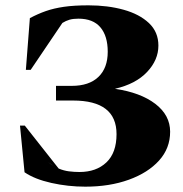

<svg xmlns="http://www.w3.org/2000/svg" viewBox="-20 -690 688 720"><path d="M312 -670Q384 -670 443.5 -653.5Q503 -637 538.5 -603.5Q574 -570 574 -519Q574 -465 531.5 -420Q489 -375 411 -357Q507 -343 562.5 -300.5Q618 -258 618 -196Q618 -134 576.5 -88Q535 -42 463 -16Q391 10 300 10Q235 10 172.5 -4Q110 -18 72 -44L55 -219H73L200 -58Q219 -50 238.5 -47.5Q258 -45 278 -45Q341 -45 379 -81Q417 -117 417 -187Q417 -313 254 -313H190V-368H249Q314 -368 349 -401.5Q384 -435 384 -496Q384 -555 356.5 -587.5Q329 -620 274 -620Q254 -620 240.5 -616Q227 -612 214 -604L95 -428H77L92 -622Q122 -638 152 -648.5Q182 -659 220 -664.5Q258 -670 312 -670ZM160 -82Q171 -74 181 -68Z"/></svg>

Font: Spectral SC ExtraBold
Style: Regular
Weight: 800
Designer: Jean-Baptiste Levee
Foundry: Production Type
Version: Version 2.001